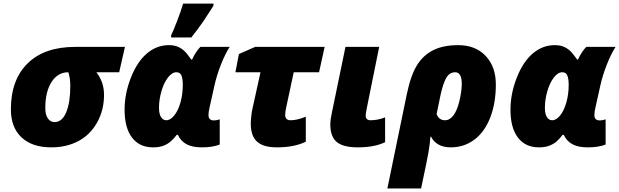

<svg xmlns="http://www.w3.org/2000/svg" viewBox="-20 -816 3470 1076"><path d="M563 -284.2Q563 -199.2 524.4 -129.9Q485.8 -60.5 419.4 -25.4Q353 9.8 267.1 9.8Q160.2 9.8 100.6 -46.1Q41 -102.1 41 -203.1Q41 -369.1 135.3 -461.2Q229.5 -553.2 400.9 -553.2H680.2L647.9 -411.1H520Q563 -356.9 563 -284.2ZM362.8 -411.1Q304.2 -411.1 269 -356.7Q233.9 -302.2 233.9 -210Q233.9 -172.9 248.3 -152.3Q262.7 -131.8 286.1 -131.8Q328.1 -131.8 351.1 -186.8Q374 -241.7 374 -335Q374 -378.4 362.8 -411.1Z M926.3 -563Q953.6 -563 973.9 -555.2Q994.1 -547.4 1010.7 -532.5Q1027.3 -517.6 1052.2 -481.9H1056.2Q1077.6 -527.8 1103 -553.2H1267.1Q1241.7 -513.7 1218 -453.6Q1194.3 -393.6 1181.2 -334L1155.3 -217.8Q1148.4 -190.4 1148.4 -170.9Q1148.4 -141.1 1179.2 -141.1Q1191.9 -141.1 1211.4 -147V-5.9Q1171.9 9.8 1110.4 9.8Q1058.6 9.8 1026.1 -7.3Q993.7 -24.4 977.1 -60.1H970.2Q947.3 -30.8 929.4 -17.6Q911.6 -4.4 889.9 2.7Q868.2 9.8 837.4 9.8Q761.7 9.8 720 -44.9Q678.2 -99.6 678.2 -201.2Q678.2 -291 713.4 -380.4Q748.5 -469.7 803.2 -516.4Q857.9 -563 926.3 -563ZM912.1 -142.1Q935.1 -142.1 956.8 -169.2Q978.5 -196.3 991.5 -242.2Q1004.4 -288.1 1004.4 -340.8Q1004.4 -373.5 997.1 -392.3Q989.7 -411.1 968.3 -411.1Q944.3 -411.1 921.6 -382.1Q898.9 -353 885 -305.7Q871.1 -258.3 871.1 -211.9Q871.1 -177.2 882.3 -159.7Q893.6 -142.1 912.1 -142.1ZM939 -618.2Q951.7 -644 972.2 -697Q992.7 -750 1006.3 -795.9H1176.3V-784.2Q1162.1 -762.2 1148.4 -740.7Q1134.8 -719.2 1120.1 -697.5Q1105.5 -675.8 1088.6 -653.3Q1071.8 -630.9 1052.2 -606H939Z M1578.1 -171.9Q1578.1 -142.1 1608.9 -142.1Q1645.5 -142.1 1693.8 -162.1V-22Q1629.4 9.8 1532.2 9.8Q1455.1 9.8 1420.2 -22.5Q1385.3 -54.7 1385.3 -123Q1385.3 -139.6 1388.2 -165.3Q1391.1 -190.9 1395 -208L1439.9 -411.1H1299.3L1318.8 -513.2L1410.2 -553.2H1799.3L1768.1 -411.1H1626L1585 -219.2Q1578.1 -188 1578.1 -171.9Z M2138.2 -19Q2077.6 9.8 1985.8 9.8Q1901.9 9.8 1866.5 -20.8Q1831.1 -51.3 1831.1 -118.2Q1831.1 -145 1840.8 -189L1916 -553.2H2105L2035.2 -208Q2029.3 -179.7 2029.3 -167Q2029.3 -155.8 2036.1 -148.9Q2043 -142.1 2055.2 -142.1Q2098.1 -142.1 2138.2 -158.2Z M2758.8 -342.8Q2758.8 -239.3 2727.8 -158.4Q2696.8 -77.6 2639.2 -33.9Q2581.5 9.8 2505.9 9.8Q2463.9 9.8 2436 -6.8Q2408.2 -23.4 2396 -49.8H2392.1Q2389.2 -10.7 2382.1 32.7Q2375 76.2 2339.8 240.2H2150.9L2259.8 -288.1Q2281.7 -393.6 2316.7 -450.2Q2351.6 -506.8 2408 -534.9Q2464.4 -563 2547.9 -563Q2645 -563 2701.9 -502.4Q2758.8 -441.9 2758.8 -342.8ZM2530.8 -411.1Q2499.5 -411.1 2481.2 -380.1Q2462.9 -349.1 2447.8 -278.8L2426.8 -176.8Q2439.5 -142.1 2474.1 -142.1Q2500.5 -142.1 2521.5 -169.9Q2542.5 -197.8 2555.2 -252.7Q2567.9 -307.6 2567.9 -345.2Q2567.9 -411.1 2530.8 -411.1Z M3088.9 -563Q3116.2 -563 3136.5 -555.2Q3156.7 -547.4 3173.3 -532.5Q3189.9 -517.6 3214.8 -481.9H3218.8Q3240.2 -527.8 3265.6 -553.2H3429.7Q3404.3 -513.7 3380.6 -453.6Q3356.9 -393.6 3343.8 -334L3317.9 -217.8Q3311 -190.4 3311 -170.9Q3311 -141.1 3341.8 -141.1Q3354.5 -141.1 3374 -147V-5.9Q3334.5 9.8 3272.9 9.8Q3221.2 9.8 3188.7 -7.3Q3156.2 -24.4 3139.6 -60.1H3132.8Q3109.9 -30.8 3092 -17.6Q3074.2 -4.4 3052.5 2.7Q3030.8 9.8 3000 9.8Q2924.3 9.8 2882.6 -44.9Q2840.8 -99.6 2840.8 -201.2Q2840.8 -291 2876 -380.4Q2911.1 -469.7 2965.8 -516.4Q3020.5 -563 3088.9 -563ZM3074.7 -142.1Q3097.7 -142.1 3119.4 -169.2Q3141.1 -196.3 3154.1 -242.2Q3167 -288.1 3167 -340.8Q3167 -373.5 3159.7 -392.3Q3152.3 -411.1 3130.9 -411.1Q3106.9 -411.1 3084.2 -382.1Q3061.5 -353 3047.6 -305.7Q3033.7 -258.3 3033.7 -211.9Q3033.7 -177.2 3044.9 -159.7Q3056.2 -142.1 3074.7 -142.1Z"/></svg>

Font: Open Sans Extrabold
Style: Italic
Weight: 800
Italic angle: -12°
Foundry: Ascender Corporation
Version: Version 1.10